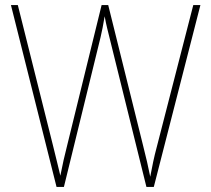

<svg xmlns="http://www.w3.org/2000/svg" viewBox="-20 -734 828 754"><path d="M767 -714H739L597 -162C584 -114 578 -82 570 -40C561 -84 555 -111 542 -162L405 -714H379L244 -164C234 -126 225 -85 217 -44C210 -75 201 -109 188 -163L50 -714H23L202 0H231L375 -588C381 -616 385 -632 391 -670C398 -631 404 -612 413 -574L555 0H584Z"/></svg>

Font: Noto Sans Armenian SemiCondensed Thin
Style: Regular
Weight: 100
Width: 4
Designer: Monotype Design Team
Foundry: Monotype Imaging Inc.
Version: Version 2.008